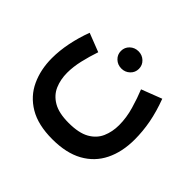

<svg xmlns="http://www.w3.org/2000/svg" viewBox="-154 -604 999 999"><g transform="rotate(45 346.0 -104.5)"><path d="M271.5 -361.8Q271.5 -388.7 290.8 -407Q310.1 -425.3 337.9 -425.3Q365.2 -425.3 384.5 -407Q403.8 -388.7 403.8 -361.8Q403.8 -335 384.5 -316.7Q365.2 -298.3 337.9 -298.3Q310.1 -298.3 290.8 -316.7Q271.5 -335 271.5 -361.8ZM343.8 95.7Q418.5 95.7 460.7 71.8Q502.9 47.9 520.5 7.3Q538.1 -33.2 538.1 -82Q538.1 -136.7 521.7 -192.9Q505.4 -249 486.8 -294.4L599.6 -337.9Q625.5 -268.6 637 -207.5Q648.4 -146.5 648.4 -86.4Q648.4 4.9 614.7 73Q581.1 141.1 513.4 178.5Q445.8 215.8 343.8 215.8Q238.8 215.8 172.4 176.3Q106 136.7 75 69.3Q43.9 2 43.9 -81.1Q43.9 -136.7 55.9 -196Q67.9 -255.4 89.8 -313.5L192.9 -273.4Q176.3 -224.6 165 -175.8Q153.8 -127 153.8 -83.5Q153.8 -34.7 171.1 6.1Q188.5 46.9 230 71.3Q271.5 95.7 343.8 95.7Z"/></g></svg>

Font: Vazirmatn RD FD SemiBold
Style: Regular
Weight: 600
Designer: Saber Rastikerdar
Foundry: Saber Rastikerdar
Version: Version 33.003